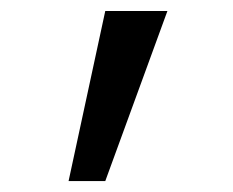

<svg xmlns="http://www.w3.org/2000/svg" viewBox="-20 -833 425 350"><path d="M285.2 -813 171.9 -502.9H105L171.9 -813Z"/></svg>

Font: Arimo Nerd Font
Style: Regular
Weight: 400
Designer: Steve Matteson
Foundry: Monotype Imaging Inc.
Version: Version 1.33;Nerd Fonts 3.2.1